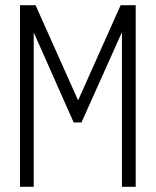

<svg xmlns="http://www.w3.org/2000/svg" viewBox="-20 -720 600 740"><path d="M57 0V-700H117L281 -333L445 -700H503V0H450V-596L294 -248H264L110 -595V0Z"/></svg>

Font: Georama SemiCondensed Light
Style: Regular
Weight: 300
Width: 4
Designer: Jean-Baptiste Levee
Foundry: Production Type
Version: Version 1.000